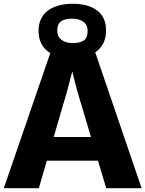

<svg xmlns="http://www.w3.org/2000/svg" viewBox="-22 -987 763 1007"><path d="M181.6 0H-2L241.7 -708.5Q178.7 -747.6 180.2 -828.6Q180.7 -859.4 191.4 -883.5Q202.1 -907.7 219.2 -923.3Q236.3 -939 259.5 -949Q282.7 -959 307.4 -963.1Q332 -967.3 358.9 -967.3Q441.9 -967.3 488.3 -931.4Q534.7 -895.5 534.2 -825.7Q533.7 -750.5 477.5 -712.4L720.7 0H535.2L491.7 -144.5H223.6ZM356.9 -761.2Q396.5 -760.7 417 -774.4Q437.5 -788.1 437.5 -824.7Q437.5 -856.9 415.3 -872.8Q393.1 -888.7 356.9 -889.2Q321.3 -889.6 299.8 -876.2Q278.3 -862.8 278.3 -826.7Q278.3 -795.9 299.6 -778.8Q320.8 -761.7 356.9 -761.2ZM330.6 -511.2 259.8 -268.6H455.1L382.8 -511.2L356.9 -612.3Z"/></svg>

Font: HaufeMerriweatherSans
Style: Bold
Weight: 700
Designer: Eben Sorkin
Foundry: Eben Sorkin
Version: Version 1.56